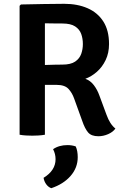

<svg xmlns="http://www.w3.org/2000/svg" viewBox="-20 -708 648 1009"><path d="M553 -476.5Q553 -429.5 535.2 -392.5Q517.5 -355.5 489 -330.5Q460.5 -305.5 428.5 -294Q455 -284.5 473.2 -260.5Q491.5 -236.5 502.5 -205.5L539.5 -105.5Q557.5 -55 586.5 -32.5Q573.5 -14 548.2 -3Q523 8 497 8Q460 8 443 -12Q426 -32 412.5 -71.5L369.5 -190.5Q359 -220.5 339.5 -241.2Q320 -262 277 -262H216V0Q200 3 181.8 4Q163.5 5 149.5 5Q136 5 117.2 4Q98.5 3 83 0V-677.5L90 -684.5Q150.5 -685.5 207 -686.8Q263.5 -688 317.5 -688Q387 -688 440.2 -664.8Q493.5 -641.5 523.2 -594.8Q553 -548 553 -476.5ZM216 -585.5V-366.5Q242.5 -367.5 268 -368Q293.5 -368.5 308 -368.5Q351.5 -368.5 374.8 -384.2Q398 -400 406.8 -424.8Q415.5 -449.5 415.5 -476.5Q415.5 -505 406.8 -529.5Q398 -554 374.8 -569.2Q351.5 -584.5 308 -584.5Q290 -584.5 264.8 -584.8Q239.5 -585 216 -585.5ZM378 61.5Q388.5 84.5 388.5 118Q388.5 173.5 351 216.5Q313.5 259.5 249.5 281Q234 275.5 223 260.5Q212 245.5 209 226.5Q272 188 272 128.5Q272 101 259 76Q290 54.5 335 54.5Q358 54.5 378 61.5Z"/></svg>

Font: Signika SC SemiBold
Style: Regular
Weight: 600
Designer: Anna Giedryś
Foundry: Anna Giedryś
Version: Version 2.000; ttfautohint (v1.8.3) -l 8 -r 50 -G 200 -x 9 -